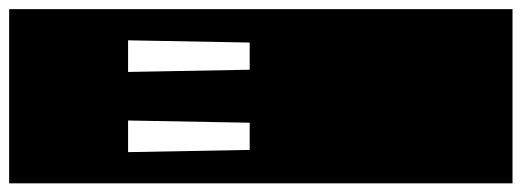

<svg xmlns="http://www.w3.org/2000/svg" viewBox="-402 -568 1170 431"><g transform="rotate(-90 183.5 -352.0)"><path d="M-12 -917H379V213H-12ZM124 -377 129 -650H58L63 -377ZM304 -377 309 -650H238L243 -377Z"/></g></svg>

Font: Zilla Slab Highlight
Style: Regular
Weight: 400
Designer: Typotheque Type Foundry
Foundry: Typotheque type foundry
Version: Version 1.1; 2017; ttfautohint (v1.6)